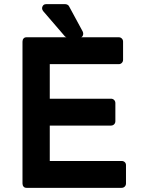

<svg xmlns="http://www.w3.org/2000/svg" viewBox="-20 -902 693 922"><path d="M551 -723Q559 -723 565 -717Q571 -711 571 -702V-615Q571 -606 565 -600Q559 -594 551 -594H219V-428H513Q522 -428 528 -422Q534 -416 534 -407V-320Q534 -311 528 -305Q522 -299 513 -299H219V-129H564Q573 -129 579 -123.5Q585 -118 585 -109V-21Q585 -12 579 -6Q573 0 564 0H107Q98 0 93 -6Q88 -12 88 -21V-702Q88 -711 93 -717Q98 -723 107 -723ZM294 -882Q299 -882 304.5 -879Q310 -876 312 -871L377 -751Q382 -740 377.5 -730.5Q373 -721 360 -721H307Q305 -721 299.5 -723Q294 -725 292 -727L187 -849Q179 -860 184 -871Q189 -882 201 -882Z"/></svg>

Font: Stadtwerke
Style: Bold
Weight: 700
Designer: Santiago Orozco
Foundry: Typemade
Version: Version 1.003